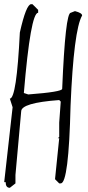

<svg xmlns="http://www.w3.org/2000/svg" viewBox="-25 -849 421 917"><path d="M124 -829.1H129.9L157.2 -801.8V-788.1Q121.1 -788.1 88.9 -404.8L109.9 -397.9Q272 -410.2 272 -424.8Q287.1 -788.1 313 -788.1L333 -795.9Q367.2 -787.1 367.2 -774.9Q327.1 -705.1 312 -344.2Q303.2 26.9 265.1 26.9H257.8L237.8 6.8L257.8 -189H251L257.8 -194.8V-263.2L265.1 -363.8L257.8 -371.1Q76.2 -357.9 76.2 -316.9L48.8 -13.2V26.9L22 47.9Q2 47.9 2 21H-4.9L35.2 -336.9L22 -377.9Q54.2 -377.9 69.8 -693.8Q100.1 -829.1 124 -829.1Z"/></svg>

Font: Loved by the King
Style: Regular
Weight: 400
Designer: Kimberly Geswein
Foundry: Kimberly Geswein
Version: Version 1.002 2006